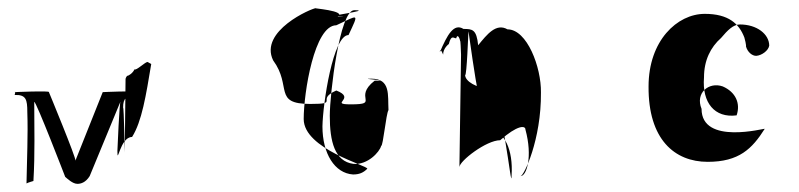

<svg xmlns="http://www.w3.org/2000/svg" viewBox="-20 -444 1960 471"><path d="M16 -211C44 -212 47 -200 47 -169C49 -114 46 -52 45 6C48 4 62 0 62 0C66 -68 64 -130 64 -194C68 -197 140 -10 140 -10C145 -6 158 7 170 7C178 7 190 4 200 -12L276 -196C273 -198 268 -74 268 -74C268 -36 274 -108 304 -108C328 -146 338 -209 351 -287L342 -292C336 -292 314 -270 310 -274C306 -265 296 -258 292 -258C290 -256 288 -252 288 -250L286 -70C286 -70 284 -182 282 -180C282 -204 290 -208 314 -211C317 -214 314 -218 314 -218C317 -222 232 -218 232 -218L165 -50C168 -54 100 -218 100 -218C103 -222 16 -218 16 -218C19 -222 16 -211 16 -211Z M650 -296C697 -232 649 -189 741 -189C815 -189 753 -199 805 -222C856 -202 785 -188 841 -188C913 -188 845 -204 899 -246C947 -246 855 -251 891 -251C939 -251 931 -210 933 -174C927 -165 920 -86 915 -86C911 -71 882 -39 847 -42C801 -48 789 -97 789 -160C789 -213 813 -419 849 -419C897 -419 771 -404 807 -404C855 -404 771 -402 807 -402C836 -418 739 -424 755 -424C745 -424 615 -368 650 -296ZM725 -152C725 -216 751 -382 805 -382C861 -408 861 -414 835 -358C797 -358 772 -190 771 -134C771 -67 801 -19 846 -16C861 -16 871 -20 881 -30C883 -38 725 -78 725 -152Z M1059 -316C1077 -358 1093 -388 1117 -373C1139 -373 1149 -372 1153 -333C1175 -360 1197 -388 1225 -372C1273 -372 1308 -279 1307 -217C1308 -101 1265 -12 1257 -12C1272 -12 1287 -60 1269 -126C1269 -137 1249 -137 1207 -100C1173 -100 1107 -49 1107 -34L1111 -310C1111 -319 1109 -352 1109 -342C1109 -346 1103 -364 1099 -350C1093 -350 1087 -360 1081 -336C1081 -336 1067 -326 1067 -310C1067 -310 1059 -331 1059 -316ZM1121 -260C1121 -244 1151 -228 1175 -228C1213 -225 1235 41 1235 -14C1239 -76 1218 -122 1181 -127C1158 -127 1129 -381 1129 -366C1129 -366 1125 -256 1121 -260Z M1571 -232C1570 -102 1635 -47 1716 -47C1793 -47 1825 -79 1856 -128C1857 -130 1701 -87 1701 -177C1685 -216 1719 -244 1753 -232C1785 -218 1797 -190 1787 -161C1733 -154 1702 -192 1707 -254C1707 -296 1723 -328 1749 -351C1765 -370 1779 -384 1795 -384C1837 -384 1867 -360 1867 -332C1865 -320 1849 -308 1835 -307C1825 -307 1814 -316 1810 -330C1811 -332 1807 -350 1806 -352C1793 -386 1767 -410 1709 -410C1641 -410 1571 -344 1571 -232Z"/></svg>

Font: Zinc
Style: Regular
Weight: 400
Version: Version 1